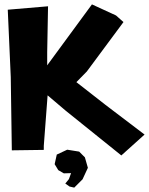

<svg xmlns="http://www.w3.org/2000/svg" viewBox="-20 -689 683 880"><path d="M240.2 19.5 230.5 63.5 247.1 90.8 272.5 105.5 305.7 104.5 295.9 131.8 279.3 152.3 298.8 166 320.3 170.9 358.4 132.8 382.8 80.1 369.1 32.2 342.8 5.9 288.1 -2.9ZM15.6 -644.5 29.3 -335.9 34.2 0 180.7 -2V-20.5L198.2 -252L281.2 -181.6L536.1 23.4L642.6 -72.3L463.9 -208L330.1 -312.5L377.9 -361.3L545.9 -587.9L511.7 -618.2L401.4 -668.9L196.3 -389.6V-449.2L200.2 -660.2Z"/></svg>

Font: MaokenAssortedSans-TC
Style: Regular
Weight: 500
Version: Version 0.83